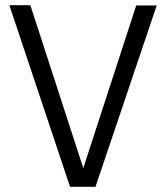

<svg xmlns="http://www.w3.org/2000/svg" viewBox="-20 -720 640 740"><path d="M250 0 16 -700H97L301 -72L505 -699H584L348 0Z"/></svg>

Font: Red Hat Mono
Style: Regular
Weight: 300
Monospace: yes
Designer: Pentagram, MCKL
Foundry: Pentagram, MCKL
Version: Version 1.023